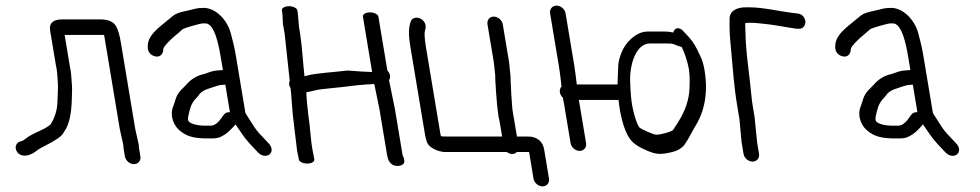

<svg xmlns="http://www.w3.org/2000/svg" viewBox="-20 -552 3480 682"><path d="M478.7 3.5 474.1 -24C473.4 -27.9 473 -32.5 472.7 -37.9L472.7 -38.8L460.3 -94.5L409.5 -399.7C405.1 -426.4 400 -445.5 392.2 -458.8C381.6 -477.5 360 -483 337.2 -483H198.2C172.9 -483 153.3 -471.8 157.9 -444.5L178.9 -318.1L179.1 -317.6C183.4 -300 183.1 -283.8 185.2 -262.4C187.2 -241.3 184.3 -213.2 184.1 -192.1C183.5 -162.6 175.6 -135.6 160.3 -111C158.4 -107.9 146.4 -98.7 122.6 -87.8C97.5 -76.6 80.7 -67.7 71 -59.4C63.6 -53.2 57.6 -50.5 54.2 -50.1L53.2 -49.9L52.1 -49.6C38.3 -45 31.8 -32.2 38 -17.5C46.6 2.2 67.6 2.4 78.8 -0.4C91.8 -3.7 103.1 -10.8 109.2 -15.9C116.3 -21.7 126.5 -27.9 139.9 -34.2C176.4 -52.8 197.4 -66.1 205.1 -79.6C208.5 -85.5 211.8 -90.8 215 -95.7L215.3 -96.2L215.6 -96.7C226.5 -118.8 232.6 -147.6 234.4 -182.7C236.2 -217.2 236.6 -241 235.1 -255.7C233 -277.2 233.4 -294.4 227.8 -318.4L209.6 -428H346.3C347.4 -428 347.9 -428 349.3 -427.9C349.3 -427.8 349.8 -426.3 350.5 -424.1L405.5 -93.5L417.4 -40.2C417.6 -35.8 418.4 -28.3 419.1 -23.9L423.7 3.5C426.2 18.5 440.7 31 455.8 31C470.8 31 481.2 18.5 478.7 3.5Z M776.5 -146.3 776.3 -146.1 769.8 -137.5 769.6 -137.2C754.7 -114.2 740.4 -105.5 728.6 -105.5H711.8C678.5 -105.5 659.1 -112.4 651.9 -119.2L651.6 -119.5L651.2 -119.8C643.7 -126.2 649.9 -145.8 656.3 -169.1C658.5 -177.2 663 -186.3 671.6 -197.6C675.5 -201.5 681 -207.4 684.6 -212.2L684.9 -212.6L685.2 -213C691.7 -223.7 705.4 -233.1 727.8 -239.4C741.6 -243.2 756.5 -250.5 769.8 -250.5H770.3L780.4 -251.4L796.7 -153.3C789.4 -154.3 781.6 -152.1 776.5 -146.3ZM818.9 -106.7C851.5 -59.7 846.8 -62.4 896 -11C909.1 3.3 927.5 5 937.6 -3.9C947.8 -12.2 947.6 -28.7 934.8 -42.2C919.3 -58.4 915.7 -62.7 901.8 -77.3C888 -91.7 876.4 -111.8 863.8 -131.5L853.7 -147.3C852.4 -149.3 851.6 -151.2 851.3 -153.3L818.7 -348.9C811.9 -389.9 808.1 -401.4 799.8 -433.7C787.7 -480.6 746.5 -524 703.3 -524C676.3 -524 671.4 -519.5 640.7 -513.1C619.5 -508.7 605.1 -504.2 595.7 -496.7C581 -484.9 565.6 -471.9 550.5 -459.6C522.5 -436.2 505.8 -414.9 505 -391.4C504.1 -382 505 -370.3 513.8 -361.2C518.7 -356.2 524.8 -353.3 530.7 -351.9C550.8 -347 560.4 -362.3 560.3 -379.3C562.5 -387 579.5 -407.6 613.6 -434.8C621.1 -441 625.7 -445.1 629.7 -448.9C635.7 -452.7 691.1 -469 701.2 -469C708.8 -469 714.7 -468.6 715.7 -468.1L716.2 -467.9C741.4 -458.3 754.6 -406.1 764.4 -347.1L771.8 -303.1C771.8 -303.1 770 -303 769.3 -303L758.9 -302.1C746.2 -302 731.4 -299 718.6 -293.8L706.3 -289.4C681.4 -284.5 658.5 -271.4 641.7 -251.2C638 -247.1 632 -240.9 623.7 -232.8C614.1 -223.4 607.3 -211.8 603.3 -198.4C599.7 -186.5 597 -178.3 595.4 -174.7C583.9 -148.4 591.9 -112.1 616 -90.4C643.5 -65.4 673.6 -60.3 718.4 -60.3H736.6C743.8 -60.3 751 -61.4 758.3 -63.6L758.9 -63.7L759.5 -64C787 -76 797.9 -90 812.1 -105L812.6 -105.5L816.3 -110.4C817.2 -109.1 818 -107.9 818.9 -106.7Z M1006.3 -530C991.2 -530 979.9 -523.2 981.3 -515L982.3 -509C985.7 -488.6 982 -476 987.8 -451.6L991.3 -430.6L1009.1 -265.3C1007.9 -262.3 1006.3 -256.3 1007.2 -251C1007.9 -246.7 1008.7 -244.1 1012.2 -238.6C1014.8 -219.4 1017.9 -162.6 1020 -144.3L1035.5 -14.7L1035.7 -14C1038 -4.4 1039.5 2.7 1040.2 7L1041.4 14C1042.8 22.5 1056.3 29 1071.3 29C1086.4 29 1097.8 22.5 1096.4 14L1095.2 7C1094.2 1.3 1092.8 -6.1 1090.9 -15.4C1082.7 -55.8 1082.7 -97.3 1075.3 -142.5C1074.7 -148.8 1065.4 -224.8 1069.3 -225C1076.5 -225.5 1085.3 -227.3 1097.1 -230.5C1107.1 -233.2 1126 -236 1151.8 -238.3C1178.1 -240.7 1210.3 -244.3 1248.4 -249.1C1266.3 -251.2 1288.9 -252.3 1309.5 -253.6L1327.9 -163.8L1355 -1C1357.6 14.3 1362.8 28 1378 35C1392.3 40 1407 36.8 1413.6 29.5C1421.1 17.3 1410.5 1.7 1410 -1L1382.7 -165.2L1361.9 -266.9C1367.6 -275.9 1367.2 -290.2 1356 -301.5L1324.1 -493C1322.7 -501.2 1309.1 -508 1294.1 -508C1279 -508 1267.7 -501.2 1269.1 -493L1301.8 -296.2C1273.1 -297.5 1254.3 -298.1 1215.1 -301.5C1173.8 -296.4 1100.6 -291.9 1074.6 -284.4C1069.3 -282.9 1066.6 -282.1 1061.6 -281C1056.9 -320.6 1052.4 -394.1 1046.2 -431L1042.6 -452.6L1037.5 -507.6L1036.3 -515C1034.9 -523.2 1021.3 -530 1006.3 -530Z M1493.2 -383.3C1487.8 -415.6 1487.4 -435.9 1489 -440.8C1491.9 -450.8 1494.1 -460.3 1489 -470.5C1481.1 -486.3 1462.9 -492.6 1450.3 -487.5C1444.5 -485.2 1439.7 -479.9 1438.2 -473.4C1432 -453.1 1429.9 -432.9 1437.8 -385.3L1489.8 -73.2C1491.2 -64.9 1493.3 -56.7 1496.1 -48.5C1504.5 -23.9 1540.2 -13.5 1557.4 -12.1L1557.9 -12H1780.4C1784.8 -8.3 1792.1 -5 1798.6 -5C1805.1 -5 1810.6 -6.5 1815.9 -12H1859.4L1875.1 82.5C1877.6 97.5 1892.2 110 1907.2 110C1922.3 110 1932.6 97.5 1930.1 82.5L1913.2 -19.1C1909.2 -49 1887.5 -67 1856.7 -67H1816.2L1807.7 -118.3C1805 -134.3 1799.5 -161.9 1799 -176.3L1797.5 -197.3C1796.1 -212.3 1795.7 -228.5 1795 -242.2L1794 -260.1C1793.3 -271.6 1794 -283.9 1791.5 -299.5L1788.7 -328.7L1765.9 -465.5C1763.4 -480.5 1748.8 -493 1733.8 -493C1718.8 -493 1709.1 -480.5 1711.6 -465.5L1734.3 -329.4L1737.4 -300.3L1737.4 -299.9C1739 -290.2 1739.7 -279.3 1739.4 -267.4L1739.4 -266.8L1740.6 -248.5C1741.4 -234.8 1742.3 -217.1 1744 -201.1L1745.6 -180.2L1750.8 -137.8L1751 -137C1752.7 -130.4 1754 -124.2 1755 -118.3L1763.6 -67H1568.3C1555.6 -67 1548.2 -67.6 1546.7 -68.2C1546.5 -68.6 1545.2 -70.8 1544.4 -75.9Z M2376.4 -446.4C2373.9 -443.6 2372.5 -440.9 2371.3 -436.4C2362.8 -438.7 2353 -440 2342 -440H2281.2C2259.3 -440 2238.8 -430.3 2220.5 -412.8C2198.2 -392.9 2183.4 -364 2176.8 -327.7C2175.8 -322.4 2173.6 -252 2173.6 -252H2028.8C2025.8 -278.6 2022.5 -303.4 2019.5 -321.5L1989 -504.5C1986.5 -519.5 1971.9 -532 1956.9 -532C1941.9 -532 1931.5 -519.5 1934 -504.5L1964.5 -321.5C1967.4 -303.7 1969.6 -288.5 1971 -276.2L1974.6 -244.6C1971 -241.1 1967.3 -232.6 1968.6 -224.5C1969.8 -217.4 1973.5 -210.4 1979.5 -204.9C1980.3 -199.2 1981.6 -190.9 1983.5 -183L2006.8 -43.5C2009.3 -28.5 2023.8 -16 2038.8 -16C2053.9 -16 2064.3 -28.5 2061.8 -43.5L2036.2 -197H2177C2184.1 -132.6 2200.3 -72.9 2227.7 -47C2238.5 -36.8 2253.3 -28.1 2272.5 -19.5C2311.3 -2 2327.5 -2.4 2366.9 -11.7C2386.7 -16.4 2402.1 -25.3 2412.2 -39.2C2420.9 -51.6 2432.4 -71.8 2447.6 -100.3C2483.1 -155.2 2495.8 -223.1 2482.6 -302.4C2479.5 -321.1 2475.3 -336.5 2469.3 -349.1C2451.1 -387.2 2445.4 -402.9 2408 -440.3C2396.8 -454 2383.5 -454.6 2376.4 -446.4ZM2399.4 -385.5H2401.4C2410.6 -367.5 2422.6 -332.4 2426.7 -308C2429.7 -290.3 2430.6 -267.1 2429.1 -238.2C2427.8 -199.6 2415.1 -159.7 2388.8 -118.2C2382.4 -108.6 2376.6 -99.7 2370.6 -90C2364.8 -84.2 2327.7 -73.5 2311.3 -73.5C2301 -73.5 2257.1 -93.8 2252.4 -98.1C2246.3 -103.8 2235.3 -128.6 2226.1 -174.6C2222 -195.4 2219.3 -226 2218.3 -265.5C2216.9 -327 2240.9 -397.5 2288.2 -397.5H2349.1C2377.7 -397.5 2366.8 -395.2 2398.1 -385.9Z M2676.1 -5.5 2669.4 -45.9 2660.3 -136.1 2654.1 -173.5C2651.8 -187.1 2650.1 -200.3 2649 -212.9C2642.5 -286.2 2628.5 -368.8 2627.9 -439C2627.8 -448.1 2626.6 -461.8 2627.2 -470.1C2629.4 -470.5 2633.2 -471 2638.1 -471H2651.1C2661.9 -471 2674.5 -469.2 2688 -468C2727.1 -464.7 2768.1 -455.7 2807.8 -450.1L2808.7 -450H2815.7C2833.2 -448 2841.8 -462.9 2840.7 -475.8C2839.8 -486.9 2831 -503.1 2812.6 -504L2806.1 -504.9L2789.6 -506.9C2748.5 -511.9 2689.9 -526 2641.9 -526H2628.9C2598.7 -526 2571.5 -514.6 2571.5 -484.6C2571.1 -445.4 2571.6 -429.6 2576.8 -376.3C2583.9 -302.1 2586.6 -248.4 2598.9 -174.7L2606.5 -129L2614.2 -46.8L2621.1 -5.5C2623.6 9.5 2638.1 22 2653.2 22C2668.2 22 2678.6 9.5 2676.1 -5.5Z M3218.5 -146.3 3218.3 -146.1 3211.8 -137.5 3211.6 -137.2C3196.7 -114.2 3182.4 -105.5 3170.6 -105.5H3153.8C3120.5 -105.5 3101.1 -112.4 3093.9 -119.2L3093.6 -119.5L3093.2 -119.8C3085.7 -126.2 3091.9 -145.8 3098.3 -169.1C3100.5 -177.2 3105 -186.3 3113.6 -197.6C3117.5 -201.5 3123 -207.4 3126.6 -212.2L3126.9 -212.6L3127.2 -213C3133.7 -223.7 3147.4 -233.1 3169.8 -239.4C3183.6 -243.2 3198.5 -250.5 3211.8 -250.5H3212.3L3222.4 -251.4L3238.7 -153.3C3231.4 -154.3 3223.6 -152.1 3218.5 -146.3ZM3260.9 -106.7C3293.5 -59.7 3288.8 -62.4 3338 -11C3351.1 3.3 3369.5 5 3379.6 -3.9C3389.8 -12.2 3389.6 -28.7 3376.8 -42.2C3361.3 -58.4 3357.7 -62.7 3343.8 -77.3C3330 -91.7 3318.4 -111.8 3305.8 -131.5L3295.7 -147.3C3294.4 -149.3 3293.6 -151.2 3293.3 -153.3L3260.7 -348.9C3253.9 -389.9 3250.1 -401.4 3241.8 -433.7C3229.7 -480.6 3188.5 -524 3145.3 -524C3118.3 -524 3113.4 -519.5 3082.7 -513.1C3061.5 -508.7 3047.1 -504.2 3037.7 -496.7C3023 -484.9 3007.6 -471.9 2992.5 -459.6C2964.5 -436.2 2947.8 -414.9 2947 -391.4C2946.1 -382 2947 -370.3 2955.8 -361.2C2960.7 -356.2 2966.8 -353.3 2972.7 -351.9C2992.8 -347 3002.4 -362.3 3002.3 -379.3C3004.5 -387 3021.5 -407.6 3055.6 -434.8C3063.1 -441 3067.7 -445.1 3071.7 -448.9C3077.7 -452.7 3133.1 -469 3143.2 -469C3150.8 -469 3156.7 -468.6 3157.7 -468.1L3158.2 -467.9C3183.4 -458.3 3196.6 -406.1 3206.4 -347.1L3213.8 -303.1C3213.8 -303.1 3212 -303 3211.3 -303L3200.9 -302.1C3188.2 -302 3173.4 -299 3160.6 -293.8L3148.3 -289.4C3123.4 -284.5 3100.5 -271.4 3083.7 -251.2C3080 -247.1 3074 -240.9 3065.7 -232.8C3056.1 -223.4 3049.3 -211.8 3045.3 -198.4C3041.7 -186.5 3039 -178.3 3037.4 -174.7C3025.9 -148.4 3033.9 -112.1 3058 -90.4C3085.5 -65.4 3115.6 -60.3 3160.4 -60.3H3178.6C3185.8 -60.3 3193 -61.4 3200.3 -63.6L3200.9 -63.7L3201.5 -64C3229 -76 3239.9 -90 3254.1 -105L3254.6 -105.5L3258.3 -110.4C3259.2 -109.1 3260 -107.9 3260.9 -106.7Z"/></svg>

Font: MewTooHand
Style: BdCondLta
Weight: 400
Designer: Mew Too, Robert Jablonski
Version: Version 0.77